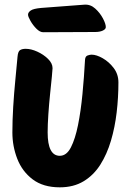

<svg xmlns="http://www.w3.org/2000/svg" viewBox="-20 -788 549 822"><path d="M236 14Q165 14 120 -20Q75 -54 54 -108Q33 -162 33 -221Q33 -272 36.5 -330Q40 -388 45.5 -444Q51 -500 55 -545Q57 -568 66 -573.5Q75 -579 90 -579Q113 -579 139.5 -567Q166 -555 185.5 -536Q205 -517 205 -496Q205 -490 202 -459.5Q199 -429 194.5 -386Q190 -343 187 -298.5Q184 -254 184 -221Q184 -121 236 -121Q265 -121 283.5 -157Q302 -193 314 -252.5Q326 -312 333 -385Q340 -458 344 -532Q345 -547 355 -550.5Q365 -554 372 -554Q393 -554 420 -538.5Q447 -523 467 -496.5Q487 -470 487 -435Q487 -371 479.5 -307Q472 -243 455 -185.5Q438 -128 409.5 -83Q381 -38 338 -12Q295 14 236 14ZM165 -650Q151 -650 136 -665Q121 -680 110.5 -698.5Q100 -717 100 -725Q100 -735 111.5 -743Q123 -751 156 -754L341 -768Q367 -770 387.5 -751.5Q408 -733 420.5 -709.5Q433 -686 433 -672Q433 -663 420 -657Q407 -651 387 -651Z"/></svg>

Font: Protest Riot
Style: Regular
Weight: 400
Designer: Octavio Pardo
Foundry: Ashler Design
Version: Version 2.005; ttfautohint (v1.8.4.7-5d5b)